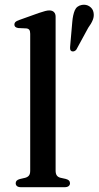

<svg xmlns="http://www.w3.org/2000/svg" viewBox="-20 -781 411 801"><path d="M212 -711.5V-69.5Q212 -56 217 -49Q222 -42 232 -39.5L254.5 -34.5Q263.5 -32 267.8 -27.8Q272 -23.5 272 -16.5Q272 -9 266.2 -4.5Q260.5 0 249 0H68Q56.5 0 51 -4.5Q45.5 -9 45.5 -16.5Q45.5 -23 49.5 -27.2Q53.5 -31.5 62.5 -34L86 -39.5Q96 -42.5 101 -49Q106 -55.5 106 -69V-640Q106 -651.5 102.2 -656.5Q98.5 -661.5 90 -662.5L56 -664Q47.5 -665.5 43.8 -669Q40 -672.5 40 -678.5Q40 -685 44.2 -689.2Q48.5 -693.5 60 -697.5L142.5 -727Q158.5 -732.5 168.5 -735Q178.5 -737.5 185.5 -737.5Q198.5 -737.5 205.2 -730.5Q212 -723.5 212 -711.5ZM281.5 -689Q284 -719 292 -737.8Q300 -756.5 321.5 -760.5Q340 -763.5 353.5 -754.2Q367 -745 370 -730Q373.5 -714 367.2 -698.2Q361 -682.5 348 -665L298.5 -574Q295 -569.5 290 -567.5Q285 -565.5 279.5 -567Q274 -569.5 273 -574.8Q272 -580 272.5 -586Z"/></svg>

Font: Fraunces 11pt
Style: Regular
Weight: 400
Version: Version 1.000;[b76b70a41]